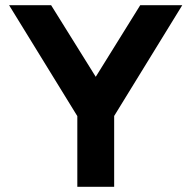

<svg xmlns="http://www.w3.org/2000/svg" viewBox="-20 -720 738 740"><path d="M278 0V-272.5L15 -700H177L349 -424L520.5 -700H682.5L420 -273V0Z"/></svg>

Font: Overpass ExtraBold
Style: Regular
Weight: 800
Designer: Delve Withrington, Dave Bailey, Thomas Jockin
Foundry: Delve Fonts LLC
Version: Version 4.000; ttfautohint (v1.8.3)